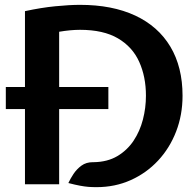

<svg xmlns="http://www.w3.org/2000/svg" viewBox="-20 -760 787 792"><path d="M378 12Q359.5 12 344.2 10.8Q329 9.5 310 6Q291 2.5 262 -5Q270 -22.5 283.2 -42.5Q296.5 -62.5 316 -76.8Q335.5 -91 363 -91Q364 -91 365.2 -91Q366.5 -91 367 -91Q423.5 -92 464 -116Q504.5 -140 530.8 -179.2Q557 -218.5 569.5 -266.8Q582 -315 582 -365Q582 -443.5 554.2 -505Q526.5 -566.5 466.5 -601.8Q406.5 -637 310 -637Q290.5 -637 269 -635Q247.5 -633 224 -629V0H83V-714Q150 -728.5 208.2 -734.2Q266.5 -740 310 -740Q443 -740 537.8 -695.8Q632.5 -651.5 682.8 -567.5Q733 -483.5 733 -365Q733 -286 706.5 -217.5Q680 -149 632 -97.5Q584 -46 519.2 -17Q454.5 12 378 12ZM427 -401V-310H4V-401Z"/></svg>

Font: Expletus Sans
Style: Bold
Weight: 700
Version: Version 7.500